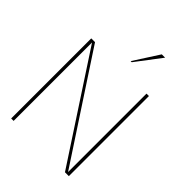

<svg xmlns="http://www.w3.org/2000/svg" viewBox="-271 -1096 1224 1224"><g transform="rotate(45 341.5 -484.0)"><path d="M580 0V-722H558V-15L94 -722H60V0H82V-707L545 0ZM480 -968H450L340 -797H350Z"/></g></svg>

Font: Perun Thin
Style: Regular
Weight: 100
Foundry: Copyright (c) Stefan Peev, Context Ltd, 2016
Version: Version 1.089